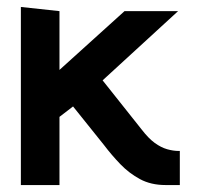

<svg xmlns="http://www.w3.org/2000/svg" viewBox="-20 -532 567 552"><path d="M387 -160 275 -301 492 -500H338L151 -331V-500L40 -512V0H151V-196L190 -226L279 -115Q301 -86 326 -60Q351 -34 382.5 -17Q414 0 456 0H497V-98H494Q478 -98 460.5 -103Q443 -108 425 -121Q407 -134 387 -160Z"/></svg>

Font: Advent Pro Expanded
Style: Bold
Weight: 700
Width: 7
Designer: VivaRado, Andreas Kalpakidis
Foundry: VivaRado, Andreas Kalpakidis
Version: Version 3.000